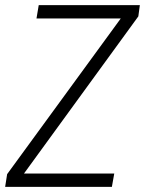

<svg xmlns="http://www.w3.org/2000/svg" viewBox="-25 -731 567 751"><path d="M421.9 -52.2 412.6 0H13.7L23.4 -52.2ZM516.1 -667 30.8 0H-4.9L2.9 -49.8L485.4 -710.9H522ZM500.5 -710.9 490.7 -658.7H117.7L126.5 -710.9Z"/></svg>

Font: Roboto Condensed Light
Style: Italic
Weight: 300
Italic angle: -12°
Designer: Christian Robertson
Foundry: Google
Version: Version 3.0; 2020